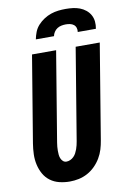

<svg xmlns="http://www.w3.org/2000/svg" viewBox="-103 -1015 715 1083"><g transform="rotate(-10 254.5 -473.5)"><path d="M207 8Q177 8 148 1Q119 -6 96 -23Q73 -40 59 -65Q45 -90 38.5 -119Q32 -148 33 -178.5Q34 -209 39 -240L121 -735H259L174 -221Q172 -209 171 -197.5Q170 -186 170 -174.5Q170 -163 171 -152Q172 -141 176 -131Q180 -121 188 -113.5Q196 -106 208 -106Q219 -106 230 -111Q241 -116 249.5 -124.5Q258 -133 263.5 -143.5Q269 -154 273 -165Q277 -176 279.5 -187Q282 -198 284 -209L371 -735H509L419 -190Q415 -165 407.5 -140Q400 -115 386 -91.5Q372 -68 352.5 -48.5Q333 -29 309 -16Q285 -3 259 2.5Q233 8 207 8ZM157 -815Q161 -836 169 -856.5Q177 -877 192.5 -894Q208 -911 227.5 -923.5Q247 -936 267.5 -943Q288 -950 309.5 -952.5Q331 -955 352 -955Q373 -955 393.5 -952.5Q414 -950 432.5 -943Q451 -936 466.5 -923.5Q482 -911 491.5 -894Q501 -877 503 -856.5Q505 -836 501 -815H397Q399 -827 395.5 -838.5Q392 -850 383 -857Q374 -864 362 -866.5Q350 -869 338 -869Q326 -869 313 -866.5Q300 -864 289 -857Q278 -850 270.5 -838.5Q263 -827 261 -815Z"/></g></svg>

Font: Iosevka Heavy Oblique
Style: Regular
Weight: 900
Italic angle: -9°
Monospace: yes
Designer: Belleve Invis
Foundry: Belleve Invis
Version: Version 32.5.0; ttfautohint (v1.8.4)